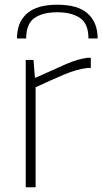

<svg xmlns="http://www.w3.org/2000/svg" viewBox="-20 -794 434 814"><path d="M52 -631Q52 -699 94 -736.5Q136 -774 223 -774Q311 -774 352.5 -736Q394 -698 394 -631H355Q355 -693 319.5 -717.5Q284 -742 223 -742Q161 -742 126 -717.5Q91 -693 91 -631ZM89 -540H122L128 -465H132Q209 -500 259.5 -522Q310 -544 351 -549H365V-506H352Q306 -501 249.5 -477Q193 -453 131 -424V0H89Z"/></svg>

Font: Encode Sans Wide
Style: Thin
Weight: 100
Designer: Pablo Impallari, Andres Torresi
Foundry: Pablo Impallari, Andres Torresi
Version: Version 1.000; ttfautohint (v1.00) -l 8 -r 50 -G 200 -x 14 -